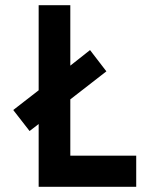

<svg xmlns="http://www.w3.org/2000/svg" viewBox="-20 -720 551 740"><path d="M129 0V-242L94 -215L31 -296L129 -372V-700H251V-467L327 -527L390 -445L251 -337V-120H505V0Z"/></svg>

Font: Stick No Bills
Style: Bold
Weight: 700
Version: Version 2.000